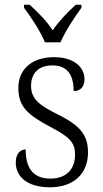

<svg xmlns="http://www.w3.org/2000/svg" viewBox="-20 -786 437 816"><path d="M171 -606H237C256 -651 298 -715 326 -753V-766H302C263 -730 232 -698 204 -657C177 -698 145 -730 106 -766H82V-753C111 -715 153 -651 171 -606ZM192 10C290 10 354 -45 354 -138C354 -211 322 -252 227 -299C148 -338 112 -365 112 -421C112 -471 140 -508 203 -508C262 -508 293 -473 293 -399C323 -399 339 -418 339 -450C339 -499 296 -543 210 -543C118 -543 58 -494 58 -412C58 -333 97 -298 197 -245C279 -203 299 -177 299 -129C299 -68 263 -27 194 -27C116 -27 89 -78 89 -151C69 -151 47 -136 47 -95C47 -37 94 10 192 10Z"/></svg>

Font: Noto Serif Georgian SemiCondensed Light
Style: Regular
Weight: 300
Width: 4
Designer: Monotype Design Team, Akaki Razmadze
Foundry: Google LLC
Version: Version 2.003